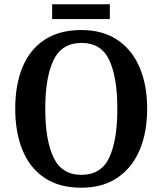

<svg xmlns="http://www.w3.org/2000/svg" viewBox="-20 -865 758 895"><path d="M359 10Q256 10 187.5 -36Q119 -82 85 -165Q51 -248 51 -359Q51 -470 85 -552Q119 -634 187.5 -679.5Q256 -725 360 -725Q458 -725 526.5 -679.5Q595 -634 630.5 -551.5Q666 -469 666 -358Q666 -247 630.5 -164.5Q595 -82 526.5 -36Q458 10 359 10ZM359 -50Q452 -50 489.5 -131Q527 -212 527 -358Q527 -504 489.5 -584.5Q452 -665 360 -665Q268 -665 229.5 -584.5Q191 -504 191 -358Q191 -212 229.5 -131Q268 -50 359 -50ZM223 -776V-845H492V-776Z"/></svg>

Font: Noto Serif Thai SemiCondensed SemiBold
Style: Regular
Weight: 600
Width: 4
Designer: Monotype Design Team
Foundry: Monotype Imaging Inc.
Version: Version 2.002; ttfautohint (v1.8.4.7-5d5b)